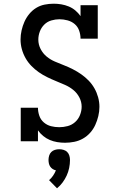

<svg xmlns="http://www.w3.org/2000/svg" viewBox="-20 -763 640 1037"><path d="M331 8Q310 8 289 4.5Q268 1 249 -7Q230 -15 213.5 -28.5Q197 -42 185 -59V0H92V-181H185Q185 -159 192.5 -137.5Q200 -116 217 -101.5Q234 -87 255.5 -81.5Q277 -76 300 -76Q323 -76 345.5 -82Q368 -88 385.5 -103.5Q403 -119 412 -141.5Q421 -164 421 -187Q421 -213 408.5 -237Q396 -261 375.5 -277.5Q355 -294 331 -304.5Q307 -315 282.5 -325Q258 -335 234.5 -346.5Q211 -358 189.5 -373Q168 -388 149.5 -407Q131 -426 118 -449Q105 -472 98 -497.5Q91 -523 91 -550Q91 -574 96.5 -598.5Q102 -623 112 -645.5Q122 -668 138 -687.5Q154 -707 175 -720Q196 -733 220.5 -738Q245 -743 270 -743Q291 -743 311.5 -739.5Q332 -736 351.5 -728Q371 -720 387 -706.5Q403 -693 415 -676V-735H508V-554H415Q415 -576 407.5 -597.5Q400 -619 383.5 -633Q367 -647 345 -653Q323 -659 301 -659Q279 -659 257 -652.5Q235 -646 219 -630Q203 -614 195 -592.5Q187 -571 187 -549Q187 -522 199.5 -498Q212 -474 232 -457.5Q252 -441 276.5 -430.5Q301 -420 325.5 -410.5Q350 -401 373.5 -389Q397 -377 418.5 -362Q440 -347 458.5 -328Q477 -309 490 -286Q503 -263 510 -237.5Q517 -212 517 -186Q517 -161 511 -136Q505 -111 494.5 -88Q484 -65 467 -46Q450 -27 428 -14.5Q406 -2 381 3Q356 8 331 8ZM288 254 245 210Q257 200 266.5 186Q276 172 282 157Q272 155 264 149.5Q256 144 251 136.5Q246 129 244 119.5Q242 110 242 101Q242 89 245.5 77.5Q249 66 257 58Q265 50 276.5 46.5Q288 43 300 43Q312 43 323.5 46.5Q335 50 343 58Q351 66 354.5 77.5Q358 89 358 101Q358 123 353.5 144.5Q349 166 340 185.5Q331 205 318 222.5Q305 240 288 254Z"/></svg>

Font: Iosevka Slab Medium Extended
Style: Regular
Weight: 500
Width: 7
Monospace: yes
Designer: Belleve Invis
Foundry: Belleve Invis
Version: Version 11.1.1; ttfautohint (v1.8.3)